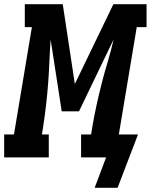

<svg xmlns="http://www.w3.org/2000/svg" viewBox="-57 -755 723 921"><path d="M397 146 452 0H332V-110H380L386 -147Q395 -200 406.5 -252.5Q418 -305 431.5 -357.5Q445 -410 460.5 -461.5Q476 -513 488 -566L322 -221H239L186 -565Q182 -513 180 -461Q178 -409 174 -356.5Q170 -304 164 -251.5Q158 -199 150 -147L144 -110H177V0H-37V-110H10L96 -625H62V-735H244L302 -352L487 -735H646V-625H599L513 -110H605L507 146Z"/></svg>

Font: Iosevka Curly Slab XBdExObl
Style: Regular
Weight: 800
Width: 7
Italic angle: -9°
Monospace: yes
Designer: Belleve Invis
Foundry: Belleve Invis
Version: Version 11.1.0; ttfautohint (v1.8.3)